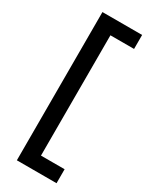

<svg xmlns="http://www.w3.org/2000/svg" viewBox="-222 -723 781 976"><g transform="rotate(30 168.0 -235.0)"><path d="M67.9 200.2V-669.9H300.8V-587.9H162.1V118.2H300.8V200.2Z"/></g></svg>

Font: LT Wave Text
Style: Regular
Weight: 400
Designer: Daniel Lyons
Version: Version 2.5 (Glyphs App)